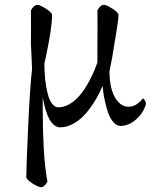

<svg xmlns="http://www.w3.org/2000/svg" viewBox="-20 -515 653 792"><path d="M88.4 215.3Q88.4 179.7 95.9 12Q103.5 -155.8 112.3 -231Q112.3 -244.6 109.9 -284.7Q107.4 -324.7 107.4 -337.4Q107.4 -339.4 107.7 -367.2Q107.9 -395 107.9 -424.1Q107.9 -453.1 107.4 -472.2Q111.8 -479.5 114.3 -482.9Q116.7 -486.3 122.6 -490.7Q128.4 -495.1 134.8 -495.1Q140.6 -495.1 155 -487.8Q169.4 -480.5 182.1 -470.2Q194.8 -460 194.8 -453.1Q194.8 -400.9 168.9 -278.8L163.1 -252.4Q163.1 -217.8 166.5 -186.5Q169.9 -155.3 176.5 -129.2Q183.1 -103 194.6 -87.6Q206.1 -72.3 220.7 -72.3Q242.7 -72.3 263.9 -84Q285.2 -95.7 302.2 -114Q319.3 -132.3 334.7 -157.2Q350.1 -182.1 361.3 -206.5Q372.6 -231 381.8 -257.3V-337.4Q381.8 -339.4 382.1 -367.2Q382.3 -395 382.3 -424.1Q382.3 -453.1 381.8 -472.2Q385.3 -477.5 386.7 -480Q388.2 -482.4 392.1 -486.8Q396 -491.2 400.1 -493.2Q404.3 -495.1 409.2 -495.1Q418.9 -495.1 443.8 -479.2Q468.8 -463.4 468.8 -453.1Q468.8 -447.3 467.8 -437.5Q466.8 -427.7 464.4 -411.4Q461.9 -395 459.2 -378.4Q456.5 -361.8 451.7 -332.8Q446.8 -303.7 442.9 -278.8L431.6 -220.7Q431.6 -179.7 440.4 -147.2Q449.2 -114.7 467.5 -94.7Q485.8 -74.7 510.7 -74.7Q542.5 -74.7 568.8 -108.9Q572.8 -108.9 579.1 -98.6Q582 -91.8 582 -85.9Q571.3 -48.3 541 -22Q510.7 4.4 477.1 4.4Q461.4 4.4 448.5 -10.3Q435.5 -24.9 428 -44.9Q420.4 -64.9 414.6 -90.1Q408.7 -115.2 406.5 -131.8Q404.3 -148.4 403.3 -160.6Q392.6 -135.7 379.6 -112.5Q366.7 -89.4 349.6 -66.4Q332.5 -43.5 314 -26.9Q295.4 -10.3 272.9 0Q250.5 10.3 227.5 10.3Q214.4 10.3 202.6 0.2Q190.9 -9.8 183.6 -23.4Q176.3 -37.1 170.2 -56.2Q164.1 -75.2 161.4 -87.9Q158.7 -100.6 156.2 -114.3Q156.7 -110.8 156.5 -46.6Q156.2 17.6 160.4 96.4Q164.6 175.3 175.8 234.4Q171.4 241.7 168.9 245.1Q166.5 248.5 160.6 252.9Q154.8 257.3 148.4 257.3Q142.6 257.3 128.2 250Q113.8 242.7 101.1 232.4Q88.4 222.2 88.4 215.3Z"/></svg>

Font: Crimson
Style: Regular
Weight: 400
Version: Version 0.8